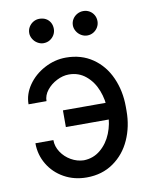

<svg xmlns="http://www.w3.org/2000/svg" viewBox="-83 -791 680 863"><g transform="rotate(-10 256.5 -359.5)"><path d="M124 -359.4H42Q42 -405.3 70.3 -446.3Q98.6 -487.3 145.5 -512.2Q192.4 -537.1 243.2 -537.1Q313.5 -537.1 365.2 -501.5Q417 -465.8 443.8 -405.3Q470.7 -344.7 470.7 -273.4V-253.9Q470.7 -182.6 443.8 -122.6Q417 -62.5 365.2 -26.4Q313.5 9.8 243.2 9.8Q186.5 9.8 140.6 -15.6Q94.7 -41 68.4 -85Q42 -128.9 42 -181.6H124Q124 -152.3 141.1 -126.5Q158.2 -100.6 185.5 -85Q212.9 -69.3 243.2 -68.4Q287.1 -69.3 319.8 -96.7Q352.5 -124 369.6 -166.5Q386.7 -209 386.7 -253.9V-273.4Q386.7 -319.3 370.1 -362.3Q353.5 -405.3 320.8 -432.6Q288.1 -460 243.2 -460Q215.8 -460 188 -445.8Q160.2 -431.6 142.1 -408.7Q124 -385.7 124 -359.4ZM420.9 -229.5H189.5V-305.7H420.9ZM100.6 -673.8Q100.6 -689.5 108.4 -702.1Q116.2 -714.8 128.9 -722.2Q141.6 -729.5 156.2 -729.5Q172.9 -729.5 185.5 -722.7Q198.2 -715.8 205.6 -703.1Q212.9 -690.4 212.9 -673.8Q212.9 -659.2 205.6 -646.5Q198.2 -633.8 185.5 -626Q172.9 -618.2 156.2 -618.2Q142.6 -618.2 129.4 -626Q116.2 -633.8 108.4 -647Q100.6 -660.2 100.6 -673.8ZM299.8 -673.8Q299.8 -689.5 307.6 -702.1Q315.4 -714.8 328.6 -722.2Q341.8 -729.5 356.4 -729.5Q372.1 -729.5 384.8 -722.2Q397.5 -714.8 404.8 -702.1Q412.1 -689.5 412.1 -673.8Q412.1 -659.2 404.8 -646.5Q397.5 -633.8 384.8 -626Q372.1 -618.2 356.4 -618.2Q341.8 -618.2 328.6 -626Q315.4 -633.8 307.6 -647Q299.8 -660.2 299.8 -673.8Z"/></g></svg>

Font: Pretendard GOV Variable
Style: Regular
Weight: 400
Designer: Base glyphs from Inter by Rasmus Andersson; Hangul glyphs from Noto Sans CJK(Source Han Sans) by Jang Soo-young and Kang
Foundry: Kil Hyung-jin
Version: Version 1.307;Glyphs 3.2 (3192)